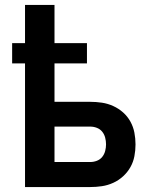

<svg xmlns="http://www.w3.org/2000/svg" viewBox="-20 -755 640 775"><path d="M81 0V-499H29V-581H81V-735H200V-581H331V-499H200V-344H344Q368 -344 391.5 -340.5Q415 -337 437 -327Q459 -317 477 -301Q495 -285 506.5 -264Q518 -243 522.5 -219.5Q527 -196 527 -172Q527 -148 522.5 -124.5Q518 -101 506.5 -80.5Q495 -60 477 -43.5Q459 -27 437 -17Q415 -7 391.5 -3.5Q368 0 344 0ZM200 -101H344Q358 -101 371 -106Q384 -111 392.5 -121.5Q401 -132 404.5 -145.5Q408 -159 408 -172Q408 -186 404.5 -199.5Q401 -213 392.5 -223.5Q384 -234 371 -239Q358 -244 344 -244H200Z"/></svg>

Font: Iosevka SS04 Extended
Style: Bold
Weight: 700
Width: 7
Monospace: yes
Designer: Belleve Invis
Foundry: Belleve Invis
Version: Version 19.0.0; ttfautohint (v1.8.4)